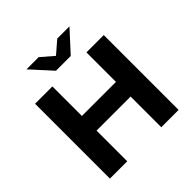

<svg xmlns="http://www.w3.org/2000/svg" viewBox="-213 -999 1168 1168"><g transform="rotate(-45 371.5 -414.5)"><path d="M667 -644V0H518V-264H225V0H76V-644H225V-390H518V-644ZM557 -829 435 -696H308L187 -829H292L372 -760L452 -829Z"/></g></svg>

Font: Montserrat Ace
Style: Bold
Weight: 700
Designer: Julieta Ulanovsky
Foundry: Julieta Ulanovsky
Version: Version 1